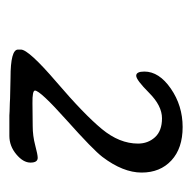

<svg xmlns="http://www.w3.org/2000/svg" viewBox="-20 -717 414 414"><g transform="rotate(90 187.0 -510.0)"><path d="M272.9 -323.2H229L219.7 -323.7L202.1 -324.2L192.9 -324.7L147.9 -325.7Q86.9 -325.7 86.9 -341.8V-348.1Q86.9 -364.7 156.7 -424.6Q226.6 -484.4 258.1 -522.5Q289.6 -560.5 289.6 -600.6Q289.6 -622.1 275.9 -637.2Q262.2 -652.3 235.1 -652.3Q208 -652.3 180.2 -624.5Q152.3 -596.7 143.3 -596.7Q134.3 -596.7 134.3 -614.3Q134.3 -646 171.1 -671.4Q208 -696.8 253.9 -696.8Q299.8 -696.8 325.9 -672.6Q352.1 -648.4 352.1 -608.4Q352.1 -568.4 318.4 -523.9Q303.2 -503.9 239.3 -446.8Q175.3 -389.6 175.3 -378.4Q175.3 -372.6 202.6 -373Q230 -373.5 251.5 -373.5Q272.9 -373.5 293.2 -378.9Q313.5 -384.3 320.3 -384.3Q330.6 -384.3 330.6 -368.7Q330.6 -353 312.7 -338.1Q294.9 -323.2 272.9 -323.2Z"/></g></svg>

Font: Averia Libre Light
Style: Italic
Weight: 300
Italic angle: -8.5°
Version: Version 1.002